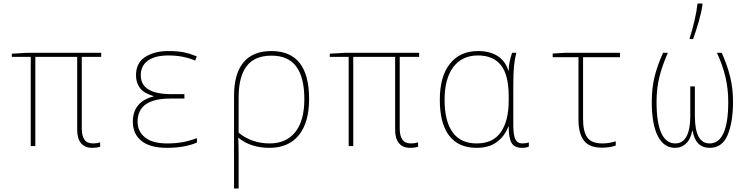

<svg xmlns="http://www.w3.org/2000/svg" viewBox="-20 -827 4240 1087"><path d="M417 -92V-505H180V0H154V-505H47V-523L133 -528H553V-505H443V-100Q443 -58 458 -36.5Q473 -15 507 -15Q529 -15 547 -21V4Q527 10 503 10Q461 10 439 -16Q417 -42 417 -92Z M732 -138Q732 -193 761 -229.5Q790 -266 849 -281V-283Q795 -299 772.5 -328.5Q750 -358 750 -401Q750 -471 802 -504.5Q854 -538 933 -538Q985 -538 1019.5 -531Q1054 -524 1094 -508L1085 -484Q1018 -513 934 -513Q858 -513 817.5 -484Q777 -455 777 -401Q777 -294 950 -294H1024V-269H944Q759 -269 759 -138Q759 -83 801 -49Q843 -15 926 -15Q976 -15 1015.5 -22.5Q1055 -30 1095 -45V-20Q1025 10 926 10Q829 10 780.5 -29.5Q732 -69 732 -138Z M1305 -284Q1305 -409 1358 -473.5Q1411 -538 1517 -538Q1730 -538 1730 -266Q1730 -134 1672 -62Q1614 10 1505 10Q1401 10 1331 -46H1329Q1331 -2 1331 63V240H1305ZM1703 -266Q1703 -388 1657.5 -450Q1612 -512 1517 -512Q1421 -512 1376 -452Q1331 -392 1331 -276V-76Q1365 -47 1410 -31Q1455 -15 1507 -15Q1600 -15 1651.5 -79Q1703 -143 1703 -266Z M2217 -92V-505H1980V0H1954V-505H1847V-523L1933 -528H2353V-505H2243V-100Q2243 -58 2258 -36.5Q2273 -15 2307 -15Q2329 -15 2347 -21V4Q2327 10 2303 10Q2261 10 2239 -16Q2217 -42 2217 -92Z M2470 -262Q2470 -394 2527 -466Q2584 -538 2686 -538Q2753 -538 2797 -510Q2841 -482 2858 -427H2860Q2860 -471 2879 -528H2903Q2894 -493 2890 -453Q2886 -413 2886 -348V-119Q2886 -61 2898 -38Q2910 -15 2937 -15Q2958 -15 2974 -21V3Q2958 10 2936 10Q2893 10 2876.5 -17.5Q2860 -45 2860 -111H2858Q2838 -57 2793.5 -23.5Q2749 10 2679 10Q2575 10 2522.5 -59.5Q2470 -129 2470 -262ZM2860 -258V-281Q2860 -403 2816 -458Q2772 -513 2686 -513Q2596 -513 2546.5 -447.5Q2497 -382 2497 -262Q2497 -141 2542.5 -78Q2588 -15 2679 -15Q2771 -15 2815.5 -79Q2860 -143 2860 -258Z M3255 -149V-503H3109V-524L3182 -528H3490V-503H3281V-154Q3281 -82 3305 -48.5Q3329 -15 3390 -15Q3428 -15 3466 -27V-3Q3433 9 3387 9Q3316 9 3285.5 -31.5Q3255 -72 3255 -149Z M3670 -251Q3670 -329 3686 -393.5Q3702 -458 3734 -528H3761Q3729 -456 3713 -390.5Q3697 -325 3697 -251Q3697 -15 3804 -15Q3845 -15 3866.5 -54.5Q3888 -94 3888 -171V-338H3914V-171Q3914 -15 3997 -15Q4103 -15 4103 -251Q4103 -324 4087 -391.5Q4071 -459 4039 -528H4066Q4097 -460 4113.5 -393Q4130 -326 4130 -251Q4130 -136 4099.5 -63Q4069 10 3998 10Q3918 10 3901 -87H3899Q3891 -41 3865 -15.5Q3839 10 3801 10Q3739 10 3704.5 -56Q3670 -122 3670 -251ZM3885 -613Q3899 -655 3911.5 -708.5Q3924 -762 3929 -807H3957V-799Q3951 -757 3935.5 -703.5Q3920 -650 3904 -606H3885Z"/></svg>

Font: Noto Sans Mono UI Thin
Style: Regular
Weight: 250
Monospace: yes
Designer: Monotype Design team
Foundry: Monotype Imaging Inc.
Version: Version 1.000